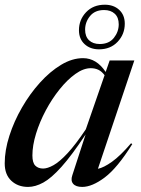

<svg xmlns="http://www.w3.org/2000/svg" viewBox="-20 -762 584 794"><path d="M279 -37 334 -206Q276.5 -119 234.2 -72Q192 -25 159 -7Q126 11 96 11Q54 11 26.8 -14.5Q-0.5 -40 -0.5 -86.5Q-0.5 -140.5 18.8 -200.5Q38 -260.5 70.8 -317.2Q103.5 -374 145.2 -420.2Q187 -466.5 232.8 -494Q278.5 -521.5 323.5 -521.5Q379 -521.5 417 -464.5L433.5 -512H535.5L385 -64Q408.5 -68.5 443 -93Q477.5 -117.5 522 -169.5L527 -166Q465.5 -67.5 413.2 -28.2Q361 11 320 11Q293.5 11 282.5 -2Q271.5 -15 279 -37ZM114 -119Q114 -89 126 -77Q138 -65 158.5 -65Q176.5 -65 201.5 -79Q226.5 -93 259.5 -128.5Q292.5 -164 335 -227.5L412.5 -451Q400.5 -467 386.5 -473.5Q372.5 -480 355.5 -480Q325 -480 291.8 -456.2Q258.5 -432.5 226.8 -393Q195 -353.5 169.5 -305.8Q144 -258 129 -209.2Q114 -160.5 114 -119ZM413.5 -742.5Q450 -742.5 473 -721.2Q496 -700 496 -664Q496 -620.5 466.5 -589.2Q437 -558 389.5 -558Q353 -558 329.8 -579.5Q306.5 -601 306.5 -637Q306.5 -680.5 336 -711.5Q365.5 -742.5 413.5 -742.5ZM392.5 -580Q430.5 -580 450.8 -605.2Q471 -630.5 471 -661.5Q471 -690 454.5 -705.2Q438 -720.5 410.5 -720.5Q372.5 -720.5 352.2 -695.5Q332 -670.5 332 -639.5Q332 -611 348.2 -595.5Q364.5 -580 392.5 -580Z"/></svg>

Font: Newsreader Display Medium
Style: Italic
Weight: 500
Italic angle: -17°
Designer: Hugues Gentile
Foundry: Production Type
Version: Version 1.001